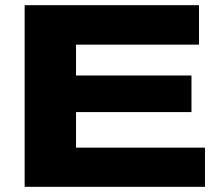

<svg xmlns="http://www.w3.org/2000/svg" viewBox="-20 -720 846 740"><path d="M75 0V-700H747V-548H273V-429H718V-288H273V-151H770V0Z"/></svg>

Font: Georama Extended
Style: Bold
Weight: 700
Width: 7
Designer: Jean-Baptiste Levee
Foundry: Production Type
Version: Version 1.000